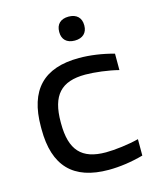

<svg xmlns="http://www.w3.org/2000/svg" viewBox="-108 -775 701 859"><g transform="rotate(-15 242.5 -345.5)"><path d="M45 -256V-244C45 -74 125 9 289 9C340 9 396 1 450 -14V-90C404 -78 339 -70 297 -70C185 -70 136 -123 136 -247V-253C136 -377 185 -430 297 -430C339 -430 404 -422 450 -410V-486C396 -501 340 -509 289 -509C125 -509 45 -426 45 -256ZM234 -643C234 -610 254 -589 292 -589C329 -589 350 -610 350 -643V-645C350 -679 329 -700 292 -700C254 -700 234 -679 234 -645Z"/></g></svg>

Font: LT Wave Alt
Style: Regular
Weight: 400
Designer: Daniel Lyons
Version: Version 2.5 (Glyphs App)